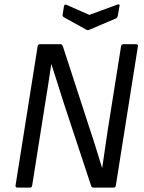

<svg xmlns="http://www.w3.org/2000/svg" viewBox="-20 -857 657 877"><path d="M60 0Q50 0 51 -10L152 -646Q154 -655 162 -655H257Q263 -655 267 -646L394 -256Q408 -215 420.5 -173.5Q433 -132 446 -91H447Q453 -133 459.5 -177Q466 -221 472 -262L533 -646Q535 -655 543 -655H601Q612 -655 610 -646L509 -9Q507 0 499 0H407Q398 0 396 -9L273 -381Q258 -428 243.5 -474Q229 -520 215 -563H214Q207 -515 199.5 -466.5Q192 -418 184 -370L127 -10Q125 0 118 0ZM516 -836Q521 -838 524 -836.5Q527 -835 526 -830L518 -785Q516 -776 510 -773L388 -721Q382 -718 375 -721L272 -778Q265 -782 266 -790L272 -828Q274 -839 284 -835L388 -789Z"/></svg>

Font: Sofia Sans Semi Condensed
Style: Italic
Weight: 400
Italic angle: -9°
Designer: Botio Nikoltchev, Ani Petrova
Foundry: lettersoup
Version: Version 4.101